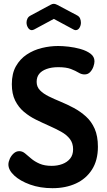

<svg xmlns="http://www.w3.org/2000/svg" viewBox="-20 -977 562 1006"><path d="M255 9Q190 9 137.5 -10Q85 -29 54.5 -57.5Q24 -86 24 -115Q24 -129 31.5 -145.5Q39 -162 52 -173.5Q65 -185 81 -185Q97 -185 111 -173.5Q125 -162 143 -146.5Q161 -131 187 -119.5Q213 -108 251 -108Q281 -108 306.5 -117.5Q332 -127 347.5 -146Q363 -165 363 -195Q363 -227 346 -249Q329 -271 300 -287Q271 -303 237 -318Q203 -333 168.5 -350Q134 -367 105.5 -391Q77 -415 59.5 -450Q42 -485 42 -536Q42 -592 63.5 -630Q85 -668 120.5 -691.5Q156 -715 199 -725.5Q242 -736 285 -736Q308 -736 339.5 -732.5Q371 -729 402.5 -720Q434 -711 454.5 -695.5Q475 -680 475 -656Q475 -644 469.5 -628Q464 -612 452.5 -599.5Q441 -587 423 -587Q407 -587 391.5 -596.5Q376 -606 351.5 -615.5Q327 -625 285 -625Q250 -625 224 -615.5Q198 -606 185 -589.5Q172 -573 172 -548Q172 -522 189.5 -504Q207 -486 235.5 -472Q264 -458 298 -444Q332 -430 366.5 -411.5Q401 -393 430 -367Q459 -341 476 -302.5Q493 -264 493 -208Q493 -137 462 -88.5Q431 -40 377.5 -15.5Q324 9 255 9ZM147 -819Q135 -819 127 -831.5Q119 -844 119 -859Q119 -870 124 -880Q129 -890 141 -896L245 -952Q254 -957 262 -957Q269 -957 279 -952L383 -897Q395 -891 399.5 -880.5Q404 -870 404 -858Q404 -844 396.5 -831.5Q389 -819 376 -819Q374 -819 371 -820Q368 -821 366 -822L262 -878L158 -822Q155 -821 152 -820Q149 -819 147 -819Z"/></svg>

Font: Dosis
Style: Bold
Weight: 700
Designer: EdgarTolentino, PabloImpallari, IginoMarini
Foundry: EdgarTolentino, PabloImpallari, IginoMarini
Version: Version 3.001; ttfautohint (v1.8.2)